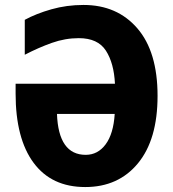

<svg xmlns="http://www.w3.org/2000/svg" viewBox="-20 -745 699 775"><path d="M298 -591Q375 -591 407.5 -540.5Q440 -490 444 -407H43V-367Q43 -186 115.5 -88Q188 10 324 10Q458 10 537 -86Q616 -182 616 -358Q616 -536 534.5 -630.5Q453 -725 317 -725Q249 -725 187.5 -707.5Q126 -690 80 -665V-524Q136 -553 189.5 -572Q243 -591 298 -591ZM326 -120Q216 -120 210 -285H443Q438 -205 406.5 -162.5Q375 -120 326 -120Z"/></svg>

Font: Noto Sans Display SemiCondensed Extra
Style: Regular
Weight: 800
Width: 4
Designer: Monotype Design Team
Foundry: Monotype Imaging Inc.
Version: Version 1.900